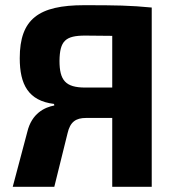

<svg xmlns="http://www.w3.org/2000/svg" viewBox="-20 -719 675 739"><path d="M564 0V-690C482 -698 426 -699 304 -699C129 -699 56 -646 56 -495C56 -394 89 -331 188 -319L189 -313C152 -306 102 -283 85 -211L29 0H189L240 -206C250 -250 272 -265 311 -265H412V0ZM412 -382H308C232 -382 209 -410 209 -485C210 -562 232 -582 308 -582L412 -581Z"/></svg>

Font: SnT
Style: Bold
Weight: 700
Designer: Natanael Gama
Version: Version 1.001;PS 001.001;hotconv 1.0.70;makeotf.lib2.5.58329